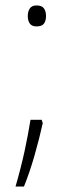

<svg xmlns="http://www.w3.org/2000/svg" viewBox="-20 -556 270 705"><path d="M82 -497Q82 -514 89.5 -525Q97 -536 114 -536Q134 -536 141.5 -525Q149 -514 149 -497Q149 -480 141.5 -469.5Q134 -459 114 -459Q97 -459 89.5 -469.5Q82 -480 82 -497ZM137 -104Q125 -49 107 14Q89 77 68 129H37Q57 60 70 0Q83 -60 92 -116H133Z"/></svg>

Font: Noto Sans Arabic UI XLt
Style: Regular
Weight: 200
Designer: Monotype Design Team, Nadine Chahine and Nizar Qandah
Foundry: Monotype Imaging Inc.
Version: Version 2.010; ttfautohint (v1.8.4.7-5d5b)